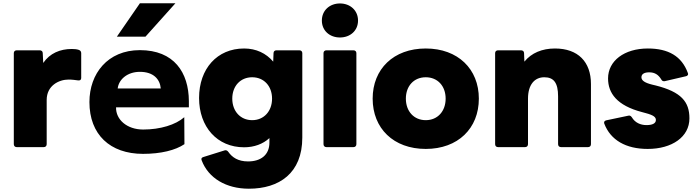

<svg xmlns="http://www.w3.org/2000/svg" viewBox="-20 -853 4237 1168"><path d="M82 42H246C257 42 264 35 264 24V-245C264 -332 338 -369 397 -369C420 -369 438 -366 454 -364C466 -362 474 -367 474 -378V-530C474 -540 468 -547 458 -550C446 -554 431 -555 416 -555C346 -555 283 -529 243 -470L240 -530C240 -541 232 -547 221 -547H82C71 -547 64 -540 64 -530V24C64 35 71 42 82 42Z M691 -630H865L1047 -833H831ZM686 -200H1129C1129 -200 1129 -227 1129 -238C1128 -412 1039 -548 831 -548C635 -548 524 -405 524 -232C524 -35 649 83 850 83C959 83 1047 61 1102 24L1101 -140C1049 -94 955 -65 851 -65C752 -65 684 -126 686 -200ZM958 -315H696C702 -369 754 -416 831 -416C914 -416 953 -371 958 -315Z M1494 295C1678 295 1819 201 1819 -16V-530C1819 -540 1812 -547 1801 -547H1662C1652 -547 1644 -541 1644 -530L1642 -478C1599 -529 1538 -558 1465 -558C1301 -558 1191 -435 1191 -257C1191 -81 1301 43 1465 43C1526 43 1580 23 1619 -13V14C1619 91 1565 129 1489 129C1428 129 1392 104 1369 71C1364 64 1358 61 1352 61C1350 61 1348 61 1346 62L1218 102C1210 104 1205 109 1205 115C1205 117 1206 120 1207 123C1248 231 1356 295 1494 295ZM1393 -253C1393 -330 1443 -383 1514 -383C1585 -383 1635 -330 1635 -253C1635 -176 1585 -122 1514 -122C1443 -122 1393 -176 1393 -253Z M2048 -625C2110 -625 2158 -666 2158 -728C2158 -790 2110 -832 2048 -832C1986 -832 1938 -790 1938 -728C1938 -666 1986 -625 2048 -625ZM1948 -530V24C1948 35 1955 42 1966 42H2130C2141 42 2148 35 2148 24V-530C2148 -540 2141 -547 2130 -547H1966C1955 -547 1948 -540 1948 -530Z M2570 53C2766 53 2893 -72 2893 -253C2893 -433 2766 -558 2570 -558C2374 -558 2247 -433 2247 -253C2247 -72 2374 53 2570 53ZM2449 -253C2449 -330 2498 -383 2570 -383C2642 -383 2691 -330 2691 -253C2691 -176 2642 -122 2570 -122C2498 -122 2449 -176 2449 -253Z M3010 42H3174C3185 42 3192 35 3192 24V-253C3192 -339 3233 -383 3291 -383C3349 -383 3375 -349 3375 -267V24C3375 35 3382 42 3393 42H3557C3568 42 3575 35 3575 24V-342C3575 -477 3496 -558 3356 -558C3278 -558 3213 -531 3170 -478L3168 -530C3168 -541 3160 -547 3149 -547H3010C2999 -547 2992 -540 2992 -530V24C2992 35 2999 42 3010 42Z M3920 53C4068 53 4174 -20 4174 -133C4174 -234 4124 -294 3969 -333L3948 -338C3903 -349 3882 -363 3882 -383C3882 -404 3902 -413 3929 -413C3964 -413 3985 -398 4002 -371C4006 -363 4011 -359 4019 -359C4020 -359 4022 -359 4023 -359L4152 -389C4161 -391 4166 -396 4166 -403C4166 -405 4165 -407 4164 -410C4127 -511 4046 -558 3921 -558C3778 -558 3679 -483 3679 -376C3679 -286 3733 -211 3886 -171L3908 -165C3957 -152 3970 -140 3970 -123C3970 -102 3948 -92 3913 -92C3876 -92 3843 -107 3824 -139C3819 -146 3814 -150 3807 -150C3805 -150 3803 -149 3801 -149L3668 -121C3660 -119 3655 -114 3655 -108C3655 -106 3655 -103 3656 -101C3694 -1 3787 53 3920 53Z"/></svg>

Font: LINE Seed JP_OTF ExtraBold
Style: Regular
Weight: 800
Designer: LY Corporation & Fontrix & Fontworks
Version: Version 1.013